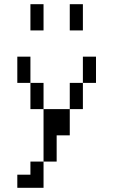

<svg xmlns="http://www.w3.org/2000/svg" viewBox="-20 -770 540 915"><path d="M187.5 -625H125V-750H187.5ZM62.5 62.5H125V0H187.5V125H62.5ZM62.5 -500H125V-375H62.5ZM125 -375H187.5V-250H125ZM187.5 -250H312.5V-125H250V0H187.5ZM312.5 -375H375V-250H312.5ZM312.5 -750H375V-625H312.5ZM375 -500H437.5V-375H375Z"/></svg>

Font: 寒蝉点阵体 16px
Style: Regular
Weight: 400
Designer: Designed by Warren2060
Foundry: ChillType
Version: Version 1.000